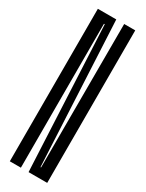

<svg xmlns="http://www.w3.org/2000/svg" viewBox="-183 -706 560 736"><g transform="rotate(30 97.0 -337.5)"><path d="M12 0H61V-637H64.5L95 0H177.5V-675H128.5L127.5 -39.5H125L93.5 -675H12Z"/></g></svg>

Font: Anybody UltraCondensed Light
Style: Regular
Weight: 300
Width: 1
Version: Version 1.113;gftools[0.9.25]